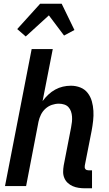

<svg xmlns="http://www.w3.org/2000/svg" viewBox="-20 -1005 590 1037"><path d="M440 12Q422 12 405 9.5Q388 7 373 0.5Q358 -6 346 -17Q334 -28 327.5 -43.5Q321 -59 321 -76Q321 -93 324 -111L364 -317Q367 -332 368.5 -346.5Q370 -361 369 -375.5Q368 -390 363.5 -403Q359 -416 350 -426Q341 -436 327 -440.5Q313 -445 298 -445Q279 -445 260 -438.5Q241 -432 225.5 -418Q210 -404 201 -385.5Q192 -367 188 -348L121 0H7L151 -740H265L210 -459Q224 -478 241 -494Q258 -510 278 -521Q298 -532 319.5 -537Q341 -542 363 -542Q390 -542 414 -532.5Q438 -523 453.5 -503Q469 -483 476 -458Q483 -433 484.5 -406.5Q486 -380 483 -353Q480 -326 475 -299L438 -111Q437 -106 437.5 -101Q438 -96 441 -92Q444 -88 449 -86.5Q454 -85 459 -85H477V12ZM119 -808 73 -848 197 -985H313L382 -843L326 -813L244 -922Z"/></svg>

Font: Lode Term
Style: Bold Italic
Weight: 700
Italic angle: -11°
Monospace: yes
Designer: Belleve Invis
Foundry: Belleve Invis
Version: Version 29.2.0